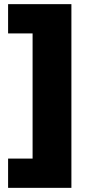

<svg xmlns="http://www.w3.org/2000/svg" viewBox="-20 -725 466 925"><path d="M19 180V39H137V-564H19V-705H324V180Z"/></svg>

Font: Nunito Sans 6pt Black
Style: Regular
Weight: 900
Version: Version 3.101;gftools[0.9.27]